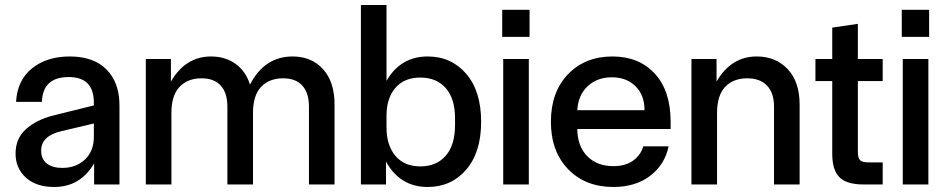

<svg xmlns="http://www.w3.org/2000/svg" viewBox="-20 -735 3773 765"><path d="M196 10Q124 10 83 -27.5Q42 -65 42 -123Q42 -183 83 -220Q124 -257 189 -274L354 -315V-326Q354 -428 254 -428Q150 -428 147 -329H44Q49 -416 108 -463Q167 -510 258 -510Q353 -510 404.5 -458Q456 -406 456 -315V0H355V-84Q300 10 196 10ZM144 -135Q144 -101 166.5 -83.5Q189 -66 228 -66Q283 -66 318.5 -99.5Q354 -133 354 -191V-243L223 -212Q144 -193 144 -135Z M561 0V-500H661V-410Q719 -510 821 -510Q877 -510 918 -481Q959 -452 976 -398Q1034 -510 1146 -510Q1221 -510 1267 -459.5Q1313 -409 1313 -318V0H1211V-310Q1211 -365 1184.5 -394Q1158 -423 1108 -423Q1053 -423 1020.5 -389Q988 -355 988 -285V0H886V-310Q886 -365 859.5 -394Q833 -423 783 -423Q728 -423 695.5 -389Q663 -355 663 -285V0Z M1684 10Q1574 10 1518 -91V0H1418V-715H1520V-413Q1576 -510 1684 -510Q1778 -510 1837.5 -441Q1897 -372 1897 -250Q1897 -128 1837.5 -59Q1778 10 1684 10ZM1520 -227Q1520 -156 1555.5 -114Q1591 -72 1655 -72Q1719 -72 1756 -114.5Q1793 -157 1793 -237V-264Q1793 -342 1756 -384Q1719 -426 1655 -426Q1591 -426 1555.5 -385Q1520 -344 1520 -274Z M1985 0V-500H2087V0ZM1981 -588H2090V-696H1981Z M2424 10Q2312 10 2243.5 -61Q2175 -132 2175 -250Q2175 -368 2243 -439Q2311 -510 2420 -510Q2526 -510 2589 -441.5Q2652 -373 2652 -250V-221H2280Q2281 -152 2320 -112.5Q2359 -73 2424 -73Q2472 -73 2502.5 -95Q2533 -117 2543 -152H2644Q2629 -79 2570.5 -34.5Q2512 10 2424 10ZM2280 -296H2548Q2548 -356 2512 -391.5Q2476 -427 2418 -427Q2360 -427 2322 -392Q2284 -357 2280 -296Z M2735 0V-500H2835V-410Q2893 -510 2995 -510Q3071 -510 3118.5 -459.5Q3166 -409 3166 -318V0H3064V-310Q3064 -365 3036 -394Q3008 -423 2957 -423Q2902 -423 2869.5 -389Q2837 -355 2837 -285V0Z M3421 0Q3353 0 3324.5 -29Q3296 -58 3296 -121V-412H3229V-500H3296V-625L3398 -640V-500H3497V-412H3398V-131Q3398 -105 3407 -96.5Q3416 -88 3441 -88H3497V0Z M3577 0V-500H3679V0ZM3573 -588H3682V-696H3573Z"/></svg>

Font: TASA Orbiter Display Medium
Style: Regular
Weight: 500
Designer: Weizhong Zhang
Version: Version 1.000;Glyphs 3.1.2 (3151)